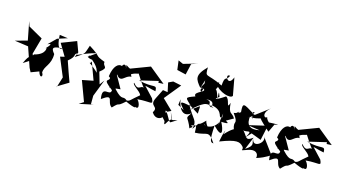

<svg xmlns="http://www.w3.org/2000/svg" viewBox="-78 -1528 4333 2416"><g transform="rotate(20 2088.5 -319.5)"><path d="M291 -153 256 -220 297 -439 102 -528 75 -591 143 -354 -10 -297 171 -287 281 -40 312 9 412 -39C446 53 487 3 450 -37C441 -122 528 -164 513 -308C445 -375 469 -397 590 -411C537 -363 509 -461 496 -559L606 -554L480 -501L390 -395C493 -455 346 -299 395 -347C395 -362 427 -268 276 -217C237 -137 234 -221 179 -66Z M920 -421C994 -375 1085 -437 926 -442C1107 -337 1078 -284 1101 -268C913 -411 982 -320 989 -384L1093 -162L952 -121L1072 132L1016 175L1198 120L1163 127L1154 16L1220 -210L1180 -145L1122 -295C1227 -390 1134 -367 1142 -432C983 -478 1098 -459 899 -560C866 -438 894 -459 768 -361L791 -430L729 -561L541 -469L648 -321L593 -303L715 -69L684 75L683 62L817 -36C778 -120 738 -204 701 -291C796 -381 733 -394 788 -416C766 -365 817 -432 1019 -504Z M1868 -417 1934 -426 1711 -577 1472 -462C1404 -485 1409 -520 1427 -431C1412 -518 1366 -481 1367 -458C1318 -475 1260 -422 1254 -281L1276 -267C1289 -215 1173 -242 1352 -129C1355 -36 1209 -164 1258 23C1405 -105 1340 34 1423 76C1515 -40 1457 64 1569 -57C1697 -9 1740 -19 1657 -55C1775 25 1736 -99 1690 -132C1863 -163 1910 -118 1860 -206L1727 -325C1772 -322 1778 -314 1870 -304C1857 -406 1838 -326 1629 -362L1865 -440ZM1535 -417C1573 -439 1648 -435 1566 -491C1567 -466 1753 -239 1748 -272C1669 -352 1678 -209 1583 -313C1562 -284 1685 -240 1707 -191C1608 -96 1613 -77 1570 -71C1501 -121 1522 -38 1392 -156C1346 -257 1335 -179 1304 -150L1449 -177L1344 -330C1342 -364 1375 -259 1442 -325C1534 -415 1539 -329 1508 -401Z M2106 10C2122 109 2134 -24 2186 -41L2141 -127C2191 -11 2173 -31 2256 -58L2181 -1C2148 2 2092 -150 2077 -88C2083 -186 2012 -137 2098 -113L2144 -140L1998 -259L2150 -483L2039 -496L1982 -463L2018 -346L1954 -350L1903 -221C1854 -97 1982 -142 1929 -45C2019 81 2152 -90 2013 -78ZM2011 -769 2037 -650 2155 -633 2175 -778 2254 -814 2077 -746Z M2564 -654C2625 -568 2788 -535 2806 -583L2744 -808C2701 -654 2607 -825 2687 -807C2656 -724 2626 -799 2627 -656C2397 -746 2397 -669 2388 -813C2264 -665 2301 -624 2386 -537L2411 -648C2429 -521 2444 -510 2359 -445C2464 -527 2368 -473 2407 -547C2525 -520 2303 -470 2365 -415C2233 -354 2256 -363 2360 -277C2184 -302 2203 -284 2285 -202L2199 -242L2202 -317C2223 -219 2293 -105 2391 -199C2332 -94 2361 -161 2435 -4C2407 -19 2506 -42 2437 -52C2515 -90 2501 -74 2514 16C2676 0 2663 -84 2780 63C2743 62 2722 63 2717 -153C2872 -16 2840 -135 2780 -226C2904 -232 2854 -245 2829 -260L2916 -320C2863 -394 2836 -335 2809 -491C2783 -379 2785 -533 2727 -547C2628 -464 2576 -452 2652 -513C2613 -596 2625 -565 2638 -474C2567 -650 2584 -563 2436 -646L2388 -545C2578 -513 2490 -596 2499 -594C2574 -554 2607 -603 2584 -688ZM2467 -221C2458 -367 2491 -326 2347 -228C2491 -367 2510 -397 2627 -359C2510 -343 2617 -428 2504 -428C2676 -460 2556 -281 2596 -382C2775 -365 2712 -239 2773 -287L2756 -164L2767 -332C2802 -138 2617 -79 2584 -128C2734 -42 2607 -115 2599 -176C2487 -37 2558 -184 2468 -18C2488 -145 2441 -118 2325 -296C2372 -271 2418 -244 2467 -221Z M3189 -220 3323 -182 3348 -380 3108 -301 3270 -291C3147 -254 3088 -297 3097 -425C3064 -363 3045 -320 3085 -403C3163 -442 3080 -447 3166 -366C3050 -499 3036 -363 3206 -427L3309 -465C3149 -483 3230 -428 3380 -312L3421 -422C3503 -441 3453 -439 3333 -422C3426 -393 3319 -414 3302 -481C3285 -442 3209 -498 3310 -598L3147 -452C3065 -454 3157 -516 3126 -459C2968 -539 2950 -554 2972 -425C2902 -366 2991 -469 2918 -394L2888 -385C3004 -252 2905 -309 2964 -183C3019 -148 3017 -295 2859 -88C2879 -200 2849 -107 2839 16C3043 -85 3087 -69 3134 -27C3178 11 3094 47 3216 -9C3302 -49 3357 -13 3348 52C3484 -5 3484 -37 3522 -41L3348 -238C3408 -176 3262 -47 3233 -156C3228 -112 3288 -91 3178 -9L3231 -178C3133 -91 3151 -170 3058 -236C3099 -175 3208 -303 3134 -150Z M4121 -417 4187 -426 3964 -577 3725 -462C3657 -485 3662 -520 3680 -431C3665 -518 3619 -481 3620 -458C3571 -475 3513 -422 3507 -281L3529 -267C3542 -215 3426 -242 3605 -129C3608 -36 3462 -164 3511 23C3658 -105 3593 34 3676 76C3768 -40 3710 64 3822 -57C3950 -9 3993 -19 3910 -55C4028 25 3989 -99 3943 -132C4116 -163 4163 -118 4113 -206L3980 -325C4025 -322 4031 -314 4123 -304C4110 -406 4091 -326 3882 -362L4118 -440ZM3788 -417C3826 -439 3901 -435 3819 -491C3820 -466 4006 -239 4001 -272C3922 -352 3931 -209 3836 -313C3815 -284 3938 -240 3960 -191C3861 -96 3866 -77 3823 -71C3754 -121 3775 -38 3645 -156C3599 -257 3588 -179 3557 -150L3702 -177L3597 -330C3595 -364 3628 -259 3695 -325C3787 -415 3792 -329 3761 -401Z"/></g></svg>

Font: Asimov Silicon
Style: Regular
Weight: 400
Designer: Google
Version: Version 2.000980; 2014